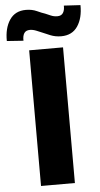

<svg xmlns="http://www.w3.org/2000/svg" viewBox="-100 -957 518 994"><g transform="rotate(-5 159.0 -460.0)"><path d="M72 0V-705H248V0ZM47 -757 -39 -763Q-40 -830 -11.5 -872.5Q17 -915 73 -915Q105 -915 130 -903.5Q155 -892 171 -887Q183 -882 199 -875Q215 -868 233 -868Q254 -868 263 -882.5Q272 -897 271 -920L357 -915Q358 -848 329.5 -805.5Q301 -763 244 -763Q214 -763 188 -773.5Q162 -784 149 -790Q137 -795 119 -802.5Q101 -810 85 -810Q64 -810 55 -796Q46 -782 47 -757Z"/></g></svg>

Font: Nunito Sans 7pt Condensed Black
Style: Regular
Weight: 900
Width: 3
Designer: Vernon Adams
Foundry: Vernon Adams
Version: Version 3.101;gftools[0.9.27]